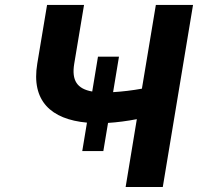

<svg xmlns="http://www.w3.org/2000/svg" viewBox="-20 -747 808 767"><path d="M455.3 -520.6H371.4L348.4 -381.4C288.4 -392 265.3 -425.1 276.6 -492.9L315.7 -727.3H168L128.9 -492.9C104 -344.1 183.6 -270.2 327.4 -257.1L308.6 -143.5H392.8L411.6 -256C447.1 -258.2 488.6 -263.5 526.6 -271L481.9 0H630.3L751.1 -727.3H602.6L546.9 -392.8C510.3 -386 467.7 -381 431.8 -378.9Z"/></svg>

Font: Margiela Sans
Style: Bold Italic
Weight: 700
Italic angle: -9.39999°
Designer: Stefan Endress, Andreas Faust
Version: Version 1.100;FEAKit 1.0